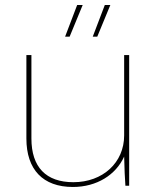

<svg xmlns="http://www.w3.org/2000/svg" viewBox="-20 -739 629 764"><path d="M239 -593H257L309 -719H287ZM349 -593H367L419 -719H397ZM270 5C365 5 441 -43 474 -116C475 -69 477 -26 479 0H494V-520H474V-200C474 -92 389 -14 272 -14C163 -14 105 -74 105 -188V-520H85V-188C85 -64 151 5 270 5Z"/></svg>

Font: Fixel Text Thin
Style: Regular
Weight: 100
Width: 4
Designer: AlfaBravo + MacPaw
Foundry: Kyrylo Tkachov, Marchela Mozhyna, Serhii Makarenko, Maria Weinstein, Zakhar Kryvoshyya
Version: Version 1.211